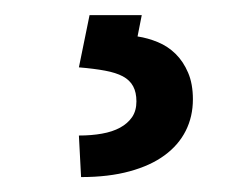

<svg xmlns="http://www.w3.org/2000/svg" viewBox="-20 -23 307 256"><path d="M169 -2.8 163.4 25.6Q177.2 27.7 190.5 33.2Q203.8 38.7 214.1 48.8Q224.4 58.9 230.8 73.9Q237.2 88.8 237.2 109.4Q237.2 132.5 227.6 151.5Q218 170.5 199.4 184.1Q180.8 197.8 152.9 205.4Q125 213.1 88.1 213.1L85.2 157.7Q101.9 157.7 115.9 155.2Q130 152.7 140.1 147.2Q150.2 141.7 156.1 133.2Q161.9 124.6 161.9 112.2Q161.9 100.1 157.5 92Q153.1 83.8 143.8 78.8Q134.6 73.9 120 71.2Q105.5 68.5 85.2 66.8L99.4 -2.8Z"/></svg>

Font: Fast_Sans-Dotted
Style: Regular
Weight: 400
Version: Version 3.018